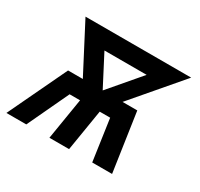

<svg xmlns="http://www.w3.org/2000/svg" viewBox="-130 -666 846 812"><g transform="rotate(30 293.0 -260.0)"><path d="M-14 0 122 -286H194L72 -520H588L388 -286H460L502 0H405L376 -202H325L292 0H196L229 -202H178L83 0ZM291 -286 419 -436H213Z"/></g></svg>

Font: Iosevka Aile Medium Oblique
Style: Regular
Weight: 500
Italic angle: -9°
Designer: Belleve Invis
Foundry: Belleve Invis
Version: Version 31.1.0; ttfautohint (v1.8.4)